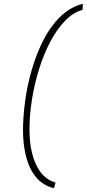

<svg xmlns="http://www.w3.org/2000/svg" viewBox="-20 -770 456 1010"><path d="M101 -84Q101 -154 112 -236.5Q123 -319 147 -402.5Q171 -486 208 -558.5Q245 -631 297 -682Q349 -733 416 -750L414 -718Q365 -705 322 -660.5Q279 -616 244.5 -550.5Q210 -485 185.5 -406.5Q161 -328 148 -246Q135 -164 135 -89Q135 23 170.5 97.5Q206 172 272 190L264 220Q206 206 170 162.5Q134 119 117.5 55Q101 -9 101 -84Z"/></svg>

Font: Georama Extended ExtraLight
Style: Italic
Weight: 200
Width: 7
Italic angle: -9°
Designer: Jean-Baptiste Levee
Foundry: Production Type
Version: Version 1.000